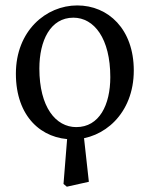

<svg xmlns="http://www.w3.org/2000/svg" viewBox="-20 -508 556 718"><path d="M229.9 190.2 312.3 171.8 291 -20.7H233.6L217.5 179.9L229.9 190.2ZM252 13.1C367.5 13.1 480.3 -83 480.3 -244.3C480.3 -398.9 385.1 -487.7 268.7 -487.7C152.1 -487.7 39.4 -392.7 39.4 -232.5C39.4 -71.2 135.8 13.1 252 13.1ZM265.2 -32.7C188.6 -32.7 127.2 -107.3 127.2 -251.9C127.2 -356 168.4 -441.9 254.4 -441.9C332 -441.9 392.5 -364.2 392.5 -219.6C392.5 -115.8 351.4 -32.7 265.2 -32.7Z"/></svg>

Font: Source Serif Variable
Style: Regular
Weight: 389
Designer: Frank Grießhammer
Foundry: Adobe Systems Incorporated
Version: Version 3.001;hotconv 1.0.111;makeotfexe 2.5.65597